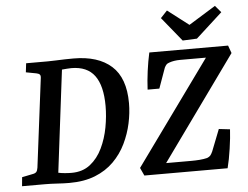

<svg xmlns="http://www.w3.org/2000/svg" viewBox="-53 -826 1157 896"><g transform="rotate(-5 525.5 -378.0)"><path d="M237 4Q211 4 180.5 2Q150 0 121 0H15L19 -42L68 -52Q81 -54 86.5 -60Q92 -66 94 -80L146 -494Q148 -507 143 -512Q138 -517 127 -519L79 -528L84 -570H185Q202 -570 223 -571Q244 -572 266 -572.5Q288 -573 306 -573Q421 -573 483.5 -517Q546 -461 546 -343Q546 -297 535.5 -248.5Q525 -200 503 -154.5Q481 -109 445 -73Q409 -37 357.5 -16.5Q306 4 237 4ZM251 -42Q303 -42 338.5 -70Q374 -98 395.5 -143Q417 -188 426.5 -239.5Q436 -291 436 -339Q436 -434 401 -481.5Q366 -529 292 -529Q282 -529 271 -528Q260 -527 248 -526L189 -48Q202 -45 219 -43.5Q236 -42 251 -42ZM588 0 571 -37 933 -538 943 -523H826Q815 -523 801 -523Q787 -523 774 -521Q761 -519 750 -515Q740 -512 735.5 -506.5Q731 -501 727 -493L693 -398H638Q640 -440 646 -484.5Q652 -529 661 -570H1030L1043 -534L682 -32L666 -49H812Q832 -49 851.5 -50.5Q871 -52 887 -56Q897 -60 902 -65.5Q907 -71 913 -84L953 -186L1005 -180Q1003 -142 995.5 -90.5Q988 -39 978 0ZM1012 -728 888 -615 821 -612 729 -725 760 -758 859 -682 985 -760Z"/></g></svg>

Font: Yrsa Medium
Style: Italic
Weight: 500
Italic angle: -7.10001°
Designer: Anna Giedrys (Yrsa+Rasa design), David Brezina (Yrsa art-direction, Rasa art-direction, design)
Foundry: Rosetta Type Foundry
Version: Version 2.004